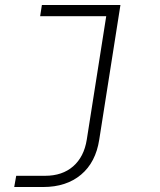

<svg xmlns="http://www.w3.org/2000/svg" viewBox="-20 -570 640 770"><path d="M37 180 45 135H161Q230 135 273.5 97Q317 59 328 -10L406 -505H141L148 -550H463L378 -10Q364 81 305 130.5Q246 180 153 180Z"/></svg>

Font: JetBrains Mono NL Thin
Style: Italic
Weight: 100
Italic angle: -9°
Monospace: yes
Designer: Philipp Nurullin, Konstantin Bulenkov
Foundry: JetBrains
Version: Version 2.305; ttfautohint (v1.8.4.7-5d5b)